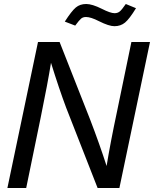

<svg xmlns="http://www.w3.org/2000/svg" viewBox="-20 -940 770 960"><path d="M730 -730 577 0H468L311 -401Q276 -494 235 -626Q219 -526 184 -355L111 0H17L170 -730H278L430 -344Q478 -219 513 -110Q532 -227 565 -382L637 -730ZM304 -832Q338 -885 359 -902.5Q380 -920 411 -920Q441 -920 489 -896Q532 -874 553 -874Q568 -874 578.5 -882.5Q589 -891 609 -920L660 -899Q627 -845 605 -827Q583 -809 552 -809Q525 -809 475 -834Q434 -855 410 -855Q395 -855 385.5 -847Q376 -839 356 -812Z"/></svg>

Font: Nacelle
Style: Italic
Weight: 400
Italic angle: -12°
Designer: Sora Sagano
Foundry: Sora Sagano
Version: Version 1.000;FEAKit 1.0